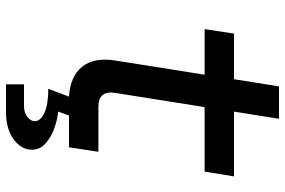

<svg xmlns="http://www.w3.org/2000/svg" viewBox="-175 -565 950 640"><g transform="rotate(90 300.0 -245.0)"><path d="M261 210V150H334Q356 150 370 138.5Q384 127 384 114Q384 95 356 82Q328 69 276 69L302 0Q234 -4 202 -44.5Q170 -85 182 -156L229 -452H77L92 -550H244L268 -700H376L352 -550H568L552 -452H337L290 -156Q280 -98 336 -98H486L471 0H365L352 36Q380 39 409 49.5Q438 60 458.5 78.5Q479 97 479 124Q479 159 444.5 184.5Q410 210 353 210Z"/></g></svg>

Font: NKDuy Mono SemiBold
Style: Italic
Weight: 600
Italic angle: -9°
Monospace: yes
Designer: NKDuy
Foundry: NKDuy
Version: Version 2.251; ttfautohint (v1.8.4.7-5d5b)